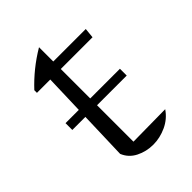

<svg xmlns="http://www.w3.org/2000/svg" viewBox="-172 -636 723 723"><g transform="rotate(-45 189.5 -274.0)"><path d="M168 -556V-480H341L337 -440H168V-53L339 -55Q318 -24 283.5 -8Q249 8 213 8Q176 8 144.5 -8Q113 -24 100 -56L112 -440H41V-454Q68 -483 99.5 -508.5Q131 -534 168 -556ZM36.4 -283.2H326.1V-247H36.4Z"/></g></svg>

Font: Piazzolla Light
Style: Regular
Weight: 300
Designer: Juan Pablo del Peral
Foundry: Huerta Tipografica
Version: Version 1.330